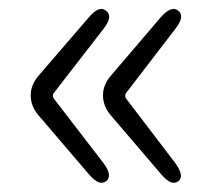

<svg xmlns="http://www.w3.org/2000/svg" viewBox="-20 -491 490 425"><path d="M215 -90Q200 -78 177 -105L65 -236Q48 -256 48 -280Q48 -303 65 -323L177 -453Q200 -480 215 -467Q231 -455 209 -427L99 -285Q95 -279 99 -273L209 -130Q230 -102 215 -90ZM375 -90Q360 -78 337 -105L225 -236Q208 -256 208 -280Q208 -303 225 -323L336 -453Q360 -480 375 -467Q390 -455 368 -427L259 -285Q255 -279 259 -273L368 -130Q389 -101 375 -90Z"/></svg>

Font: Resource Han Rounded JP Light
Style: Regular
Weight: 300
Designer: Cyano Hao (round all glyphs); Ryoko NISHIZUKA 西塚涼子 (kana, bopomofo & ideographs); Paul D. Hunt (Latin, Greek & Cyrillic)
Foundry: Cyano Hao
Version: 0.990